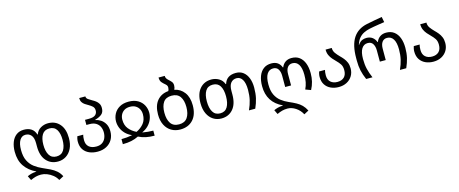

<svg xmlns="http://www.w3.org/2000/svg" viewBox="-50 -1584 6333 2647"><g transform="rotate(-15 3116.0 -260.0)"><path d="M548 250Q526 208 487.5 177Q449 146 405.5 129.5Q362 113 323 113Q281 113 247 122Q213 131 172 150L142 88Q165 77 195 68Q225 59 271 57V54Q168 5 111.5 -77.5Q55 -160 55 -284Q55 -359 77.5 -418.5Q100 -478 144.5 -512Q189 -546 254 -546Q318 -546 360 -518Q402 -490 419 -433H424Q445 -490 493.5 -518Q542 -546 598 -546Q702 -546 764 -474.5Q826 -403 826 -274Q826 -188 796 -126.5Q766 -65 714.5 -32.5Q663 0 599 0Q496 0 433 -72Q370 -144 370 -274V-323Q370 -400 339 -436.5Q308 -473 257 -473Q205 -473 175 -424.5Q145 -376 145 -286Q145 -191 175.5 -130.5Q206 -70 255.5 -32.5Q305 5 363 30Q421 55 469 78.5Q517 102 553.5 133.5Q590 165 615 214ZM597 -73Q668 -73 701.5 -128Q735 -183 735 -274Q735 -366 702 -419Q669 -472 598 -472Q528 -472 494.5 -419Q461 -366 461 -274Q461 -183 494 -128Q527 -73 597 -73Z M1163 10Q1096 10 1043.5 -13Q991 -36 961 -81Q931 -126 931 -193Q931 -215 935.5 -235.5Q940 -256 944 -268H1028Q1024 -255 1021.5 -235.5Q1019 -216 1019 -193Q1019 -129 1057 -96Q1095 -63 1163 -63Q1213 -63 1246 -85Q1279 -107 1295 -144.5Q1311 -182 1311 -226Q1311 -268 1294.5 -304.5Q1278 -341 1242.5 -363.5Q1207 -386 1150 -386H1105V-459H1161Q1225 -459 1253 -482.5Q1281 -506 1281 -545Q1281 -584 1258 -605Q1235 -626 1206 -642Q1182 -656 1158.5 -671Q1135 -686 1120 -709.5Q1105 -733 1105 -770H1193Q1193 -744 1216.5 -727Q1240 -710 1271 -693Q1296 -680 1319 -662.5Q1342 -645 1357 -620Q1372 -595 1372 -557Q1372 -496 1334.5 -467Q1297 -438 1241 -424V-420Q1279 -413 1316 -389.5Q1353 -366 1377.5 -323.5Q1402 -281 1402 -216Q1402 -150 1372.5 -99Q1343 -48 1289 -19Q1235 10 1163 10Z M1522 0V-72Q1562 -72 1596 -75.5Q1630 -79 1673 -86V-89Q1620 -113 1584 -150.5Q1548 -188 1530 -234Q1512 -280 1512 -326Q1512 -383 1538.5 -433.5Q1565 -484 1618 -515Q1671 -546 1749 -546Q1827 -546 1880 -515Q1933 -484 1959.5 -433.5Q1986 -383 1986 -326Q1986 -280 1968 -234Q1950 -188 1914 -150.5Q1878 -113 1825 -89V-86Q1869 -79 1902.5 -75.5Q1936 -72 1976 -72V0Q1907 0 1852.5 -11.5Q1798 -23 1749 -48Q1700 -23 1645.5 -11.5Q1591 0 1522 0ZM1749 -115Q1815 -147 1855.5 -197.5Q1896 -248 1896 -327Q1896 -367 1879 -400Q1862 -433 1829.5 -453Q1797 -473 1749 -473Q1701 -473 1668.5 -453Q1636 -433 1619 -400Q1602 -367 1602 -327Q1602 -248 1642.5 -197.5Q1683 -147 1749 -115Z M2401 -541Q2487 -524 2539.5 -454Q2592 -384 2592 -269Q2592 -136 2524.5 -63Q2457 10 2342 10Q2271 10 2215.5 -22.5Q2160 -55 2128 -117.5Q2096 -180 2096 -269Q2096 -394 2155 -465Q2214 -536 2317 -545Q2322 -554 2325.5 -566.5Q2329 -579 2329 -595Q2329 -614 2319.5 -626.5Q2310 -639 2296 -650Q2275 -667 2255 -690.5Q2235 -714 2235 -760H2323Q2323 -737 2334 -721Q2345 -705 2361 -691Q2381 -674 2398 -653.5Q2415 -633 2415 -601Q2415 -567 2401 -541ZM2344 -63Q2425 -63 2463 -118.5Q2501 -174 2501 -269Q2501 -364 2463 -418Q2425 -472 2343 -472Q2261 -472 2224 -418Q2187 -364 2187 -269Q2187 -174 2224.5 -118.5Q2262 -63 2344 -63Z M2929 10Q2865 10 2813.5 -22.5Q2762 -55 2732 -117.5Q2702 -180 2702 -269Q2702 -402 2764.5 -474Q2827 -546 2930 -546Q2986 -546 3035.5 -518Q3085 -490 3106 -433H3112Q3146 -546 3279 -546Q3342 -546 3385 -512.5Q3428 -479 3450.5 -420.5Q3473 -362 3473 -286Q3473 -201 3458 -135.5Q3443 -70 3412 0H3322Q3354 -71 3368.5 -134.5Q3383 -198 3383 -277Q3383 -374 3353 -423.5Q3323 -473 3271 -473Q3220 -473 3189 -436.5Q3158 -400 3158 -323V-269Q3158 -136 3095.5 -63Q3033 10 2929 10ZM2931 -63Q3001 -63 3034 -118.5Q3067 -174 3067 -269Q3067 -364 3034 -418Q3001 -472 2930 -472Q2859 -472 2826 -418Q2793 -364 2793 -269Q2793 -174 2826.5 -118.5Q2860 -63 2931 -63Z M4046 250Q4013 187 3956 150Q3899 113 3841 113Q3799 113 3765 122Q3731 131 3690 150L3660 88Q3683 77 3713.5 68Q3744 59 3791 57V54Q3583 -43 3583 -274Q3583 -356 3606 -417Q3629 -478 3674 -512Q3719 -546 3786 -546Q3842 -546 3876.5 -520.5Q3911 -495 3927 -451H3932Q3949 -495 3985 -520.5Q4021 -546 4074 -546Q4141 -546 4186 -512Q4231 -478 4254 -417.5Q4277 -357 4277 -276Q4277 -212 4263.5 -157Q4250 -102 4222 -49L4146 -77Q4169 -126 4178 -172.5Q4187 -219 4187 -277Q4187 -374 4156 -423.5Q4125 -473 4067 -473Q4022 -473 3997 -439Q3972 -405 3972 -343V-182H3888V-343Q3888 -399 3865 -436Q3842 -473 3792 -473Q3735 -473 3704 -423.5Q3673 -374 3673 -276Q3673 -186 3701 -127.5Q3729 -69 3776 -32Q3823 5 3881 30Q3939 55 3982 78.5Q4025 102 4056.5 133.5Q4088 165 4113 214Z M4604 10Q4542 10 4491.5 -13Q4441 -36 4411.5 -81Q4382 -126 4382 -193Q4382 -215 4386.5 -235.5Q4391 -256 4395 -268H4479Q4475 -255 4472.5 -235.5Q4470 -216 4470 -193Q4470 -129 4506.5 -96Q4543 -63 4604 -63Q4665 -63 4700 -97Q4735 -131 4735 -198Q4735 -250 4713 -282.5Q4691 -315 4662 -343Q4638 -367 4614.5 -393.5Q4591 -420 4575 -454.5Q4559 -489 4559 -536H4647Q4647 -493 4670.5 -460.5Q4694 -428 4725 -397Q4750 -373 4773 -345Q4796 -317 4811 -281.5Q4826 -246 4826 -198Q4826 -136 4797 -89Q4768 -42 4718 -16Q4668 10 4604 10Z M4995 0Q4964 -70 4950 -134Q4936 -198 4936 -276V-314Q4936 -499 5002 -600Q5068 -701 5201 -729Q5257 -741 5313 -751Q5369 -761 5423 -770L5438 -693Q5403 -688 5361.5 -681.5Q5320 -675 5282 -668.5Q5244 -662 5218 -656Q5177 -647 5138 -628.5Q5099 -610 5068.5 -575Q5038 -540 5019 -479H5022Q5051 -521 5081 -533.5Q5111 -546 5143 -546Q5194 -546 5228 -520.5Q5262 -495 5278 -451H5283Q5300 -495 5336 -520.5Q5372 -546 5425 -546Q5492 -546 5537 -512Q5582 -478 5605 -417.5Q5628 -357 5628 -276Q5628 -198 5613 -134Q5598 -70 5567 0H5477Q5509 -71 5523.5 -134.5Q5538 -198 5538 -277Q5538 -374 5507 -423.5Q5476 -473 5418 -473Q5373 -473 5348 -439Q5323 -405 5323 -343V-182H5239V-343Q5239 -399 5216 -436Q5193 -473 5143 -473Q5086 -473 5055 -423.5Q5024 -374 5024 -277Q5024 -198 5039 -134.5Q5054 -71 5085 0Z M5955 10Q5893 10 5842.5 -13Q5792 -36 5762.5 -81Q5733 -126 5733 -193Q5733 -215 5737.5 -235.5Q5742 -256 5746 -268H5830Q5826 -255 5823.5 -235.5Q5821 -216 5821 -193Q5821 -129 5857.5 -96Q5894 -63 5955 -63Q6016 -63 6051 -97Q6086 -131 6086 -198Q6086 -250 6064 -282.5Q6042 -315 6013 -343Q5989 -367 5965.5 -393.5Q5942 -420 5926 -454.5Q5910 -489 5910 -536H5998Q5998 -493 6021.5 -460.5Q6045 -428 6076 -397Q6101 -373 6124 -345Q6147 -317 6162 -281.5Q6177 -246 6177 -198Q6177 -136 6148 -89Q6119 -42 6069 -16Q6019 10 5955 10Z"/></g></svg>

Font: Go Noto Kurrent-Regular
Style: Regular
Weight: 400
Designer: Monotype Design Team
Foundry: Monotype Imaging Inc.
Version: Version 2.012; ttfautohint (v1.8.4.7-5d5b)